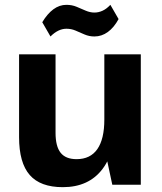

<svg xmlns="http://www.w3.org/2000/svg" viewBox="-20 -765 669 795"><path d="M210 -215Q210 -159 231 -132.5Q252 -106 297 -106Q354 -106 383 -147.5Q412 -189 412 -270L462 -346V-287Q462 -142 405 -66Q348 10 240 10Q147 10 103 -40.5Q59 -91 59 -197V-540H210ZM563 0H445L412 -154V-540H563ZM155 -673Q176 -708 201 -726.5Q226 -745 255 -745Q278 -745 297 -737Q316 -729 334.5 -721Q353 -713 371 -713Q388 -713 404.5 -720.5Q421 -728 437 -745L471 -686Q452 -651 426.5 -632.5Q401 -614 371 -614Q349 -614 329.5 -622.5Q310 -631 292.5 -638.5Q275 -646 255 -646Q238 -646 221.5 -638Q205 -630 189 -614Z"/></svg>

Font: Pathway Extreme SemiCondensed
Style: Bold
Weight: 700
Width: 4
Version: Version 1.001;gftools[0.9.26]